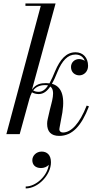

<svg xmlns="http://www.w3.org/2000/svg" viewBox="-20 -770 540 1102"><path d="M490.5 -159.5 477.5 -164C436.5 -59.5 388 -9.5 341 -9.5C328.5 -9.5 320.5 -17.5 320.5 -27.5C320.5 -29.5 321 -34 322 -38L338 -124.5C354 -226.5 329 -275.5 278 -289C289.5 -309 300 -333 310 -358C336 -421 368.5 -457 413 -457C440 -457 458.5 -443 466.5 -421C456.5 -427.5 444.5 -431 434 -431C409 -431 387.5 -412.5 387.5 -385.5C387.5 -354.5 410.5 -337.5 435.5 -337.5C460.5 -337.5 485.5 -358 485.5 -392C485.5 -439 456.5 -470 413.5 -470C360 -470 325 -429 296 -361C285.5 -335.5 275 -311.5 264 -291.5C257.5 -292.5 251 -293 244.5 -293C215 -293 186 -288 163.5 -255.5L299 -750H126V-736.5H214L16.5 0H93L149 -203.5C152.5 -215.5 157 -228 163.5 -240C172.5 -234.5 187 -230 202 -230C230 -230 251 -247.5 268.5 -273.5C301 -250.5 276 -182.5 266 -139.5L253.5 -85C251.5 -77.5 250.5 -67 250.5 -59.5C250.5 -14.5 273 10 320 10C395 10 447.5 -47.5 490.5 -159.5ZM238.5 -281.5C245.5 -281.5 251 -281 256 -279.5C241.5 -257.5 224 -243 202 -243C188 -243 178 -246 170.5 -251C184 -268.5 204.5 -281.5 238.5 -281.5ZM165.5 149.5C165.5 174 181 194.5 215.5 194.5C233 194.5 249.5 187.5 260 176C251.5 240 186 300.5 127.5 300.5V311.5C199.5 311.5 272.5 233.5 272.5 161.5C272.5 119.5 250 100 219 100C188.5 100 165.5 123.5 165.5 149.5Z"/></svg>

Font: Bodoni* 16pt
Style: Italic
Weight: 400
Italic angle: -13°
Version: Version 2.3